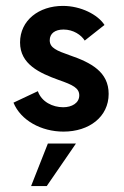

<svg xmlns="http://www.w3.org/2000/svg" viewBox="-20 -440 422 654"><path d="M196.3 8.3C283.7 8.3 350.1 -42 350.1 -120.1C350.1 -194.8 291 -226.6 216.8 -252C174.3 -267.1 149.4 -276.4 149.4 -302.7C149.4 -325.7 167 -339.4 196.3 -339.4C230 -339.4 256.8 -320.8 268.6 -301.8L335.9 -355C313.5 -390.1 255.4 -419.9 194.3 -419.9C112.3 -419.9 48.3 -370.6 48.3 -295.4C48.3 -221.2 114.3 -191.4 180.2 -167.5C228 -150.9 250 -140.1 250 -115.2C250 -88.9 224.6 -74.7 195.3 -74.7C159.7 -74.7 121.6 -92.8 108.9 -129.4L25.9 -90.3C50.8 -29.8 120.6 8.3 196.3 8.3ZM85.9 193.8H139.2L238.8 48.8H143.1Z"/></svg>

Font: Now SemiBold
Style: Regular
Weight: 600
Designer: Alfredo Marco Pradil
Foundry: Alfredo Marco Pradil
Version: Version 1.200;hotconv 1.0.109;makeotfexe 2.5.65596